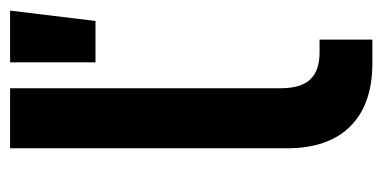

<svg xmlns="http://www.w3.org/2000/svg" viewBox="-204 -536 740 371"><g transform="rotate(-90 165.5 -350.0)"><path d="M231 -700H331L311 -535H231ZM229 0Q150 0 107.5 -42.5Q65 -85 65 -165V-700H181V-177Q181 -138 198 -120Q215 -102 250 -102H275V0Z"/></g></svg>

Font: Retni Sans
Style: Bold
Weight: 700
Designer: Vitaly Kuzmin
Foundry: ParaType Ltd.
Version: Version 1.00;March 2, 2019;FontCreator 11.5.0.2425 64-bit; t